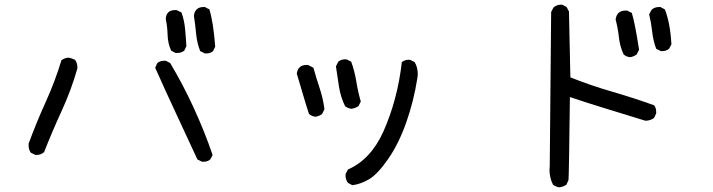

<svg xmlns="http://www.w3.org/2000/svg" viewBox="-20 -729 3040 819"><path d="M848 -39H842L822 -49Q777 -147 731 -245Q685 -343 642 -440L651 -460Q663 -470 681 -470H687L706 -460Q814 -279 887 -68L877 -49Q865 -39 848 -39ZM136 -68H131L111 -78Q102 -92 102 -109V-116Q135 -206 175 -294Q215 -382 242 -472Q257 -483 274 -483Q279 -483 300 -474Q310 -460 310 -443V-437Q284 -345 243.5 -257Q203 -169 168 -80Q154 -68 136 -68ZM860 -501H854L834 -511Q820 -546 816.5 -585.5Q813 -625 807 -662Q812 -699 848 -699H854L873 -689Q890 -636 898 -530L889 -511Q877 -501 860 -501ZM735 -503H729L710 -513Q696 -544 695 -579.5Q694 -615 687 -648Q689 -686 727 -686H733L754 -676Q766 -643 769.5 -606Q773 -569 775 -532L766 -513Q754 -503 735 -503Z M1483 61 1464 51Q1454 37 1454 20V14L1464 -6Q1561 -48 1615 -167Q1676 -304 1694 -464Q1706 -474 1723 -474H1729L1749 -464Q1762 -441 1762 -414Q1762 -404 1760 -394Q1745 -298 1713 -207Q1681 -116 1635.5 -50.5Q1590 15 1553.5 36Q1517 57 1483 61ZM1325 -231Q1310 -233 1298 -243Q1284 -286 1271.5 -329Q1259 -372 1246 -415Q1251 -452 1288 -452H1294L1317 -440Q1329 -396 1343.5 -353Q1358 -310 1364 -263L1354 -243Q1341 -233 1325 -231ZM1479 -265Q1464 -267 1452 -276Q1433 -315 1426 -359Q1419 -403 1413 -446L1423 -466Q1435 -476 1452 -476H1458L1478 -466Q1493 -425 1500 -381Q1507 -337 1519 -296L1509 -276Q1495 -267 1479 -265Z M2366 70Q2351 68 2339 59Q2324 30 2324 -5L2325 -20L2331 -678L2341 -697Q2354 -709 2373 -709H2378L2397 -699L2407 -680L2413 -399Q2501 -364 2591 -338Q2681 -312 2770 -280Q2779 -269 2779 -252V-245L2770 -226Q2754 -214 2733 -214Q2653 -239 2572 -263.5Q2491 -288 2411 -315Q2407 20 2405 39L2396 59Q2382 68 2366 70ZM2667 -485Q2651 -487 2640 -497Q2624 -532 2620 -570Q2616 -608 2606 -646Q2611 -684 2649 -684H2655L2675 -674Q2688 -634 2706 -517L2696 -497Q2683 -487 2667 -485ZM2805 -511H2799L2779 -521Q2766 -556 2762 -593.5Q2758 -631 2749 -668L2760 -688Q2773 -699 2791 -699H2797L2816 -689Q2839 -631 2844 -540L2834 -521Q2822 -511 2805 -511Z"/></svg>

Font: Xiaolai SC
Style: Regular
Weight: 400
Designer: Nozomi Seto 瀬戸のぞみ
Version: Version 3.11;December 4, 2020;FontCreator 13.0.0.2613 64-bit